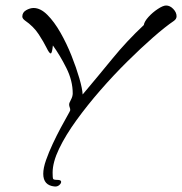

<svg xmlns="http://www.w3.org/2000/svg" viewBox="-20 -630 661 697"><path d="M178 47Q137 43 137 1Q137 -20 147 -48.5Q157 -77 171.5 -108Q186 -139 200.5 -166Q215 -193 225 -210.5Q235 -228 235 -230Q235 -236 233 -240.5Q231 -245 231 -251Q231 -256 237.5 -268Q244 -280 244 -291Q244 -337 221 -383Q198 -429 172 -465Q169 -436 164 -436Q159 -436 149 -456.5Q139 -477 120.5 -505.5Q102 -534 70 -556Q61 -563 61 -570Q61 -585 75 -593Q89 -601 102 -601Q127 -601 152 -576Q177 -551 199.5 -511.5Q222 -472 239.5 -428Q257 -384 268 -346Q279 -308 280 -287Q334 -351 387.5 -416.5Q441 -482 502 -539Q504 -552 519 -568.5Q534 -585 553 -597.5Q572 -610 583 -610Q597 -610 609 -597.5Q621 -585 621 -571Q621 -561 611 -554Q580 -533 536 -494.5Q492 -456 442 -406.5Q392 -357 344.5 -302.5Q297 -248 257.5 -193.5Q218 -139 194.5 -90Q171 -41 171 -3Q171 16 173 19.5Q175 23 188 23Q202 23 202 30Q202 36 195 42Q188 48 178 47Z"/></svg>

Font: Hurricane
Style: Regular
Weight: 400
Designer: Robert E. Leuschke
Foundry: Robert E. Leuschke
Version: Version 1.010; ttfautohint (v1.8.3)